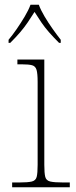

<svg xmlns="http://www.w3.org/2000/svg" viewBox="-20 -786 320 806"><path d="M31 0V-20H61Q97 -20 113.5 -24Q130 -28 134 -43.5Q138 -59 138 -94V-442Q138 -477 133.5 -492.5Q129 -508 115 -512Q101 -516 71 -516H53V-536H166V-94Q166 -59 170 -43.5Q174 -28 191 -24Q208 -20 245 -20H273V0ZM16 -619Q32 -638 50 -664Q68 -690 84 -717Q100 -744 108 -766H143Q151 -744 167 -717Q183 -690 201.5 -664Q220 -638 235 -619V-606H228Q203 -631 185.5 -651Q168 -671 154 -691.5Q140 -712 125 -736Q110 -712 96 -691.5Q82 -671 65 -651Q48 -631 23 -606H16Z"/></svg>

Font: Noto Serif Gujarati Thin
Style: Regular
Weight: 250
Version: Version 2.102